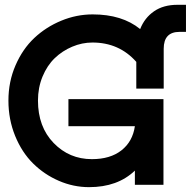

<svg xmlns="http://www.w3.org/2000/svg" viewBox="-20 -770 795 800"><path d="M351.1 9.8Q286.1 9.8 225.6 -16.4Q165 -42.5 118.2 -88.6Q71.3 -134.8 43.2 -203.4Q15.1 -272 15.1 -351.1Q15.1 -429.7 44.7 -497.8Q74.2 -565.9 123 -611.8Q171.9 -657.7 235.4 -683.8Q298.8 -710 366.2 -710Q488.8 -710 564 -648.9Q582.5 -695.8 621.8 -722.9Q661.1 -750 719.2 -750H754.9V-637.2H728Q662.1 -637.2 662.1 -566.9V-400.9H547.9V-512.2Q476.6 -592.8 365.2 -592.8Q321.8 -592.8 280.8 -575.4Q239.7 -558.1 208 -527.6Q176.3 -497.1 157.2 -450.9Q138.2 -404.8 138.2 -351.1Q138.2 -241.7 203.4 -174.3Q268.6 -106.9 362.8 -106.9Q439.5 -106.9 486.1 -143.6Q532.7 -180.2 542 -244.1H265.1V-356.9H661.1V0H542V-59.1Q470.2 9.8 351.1 9.8Z"/></svg>

Font: Cakra Normal
Style: Regular
Weight: 400
Designer: Lucia Kollert, Vojtech Kollert
Foundry: OoM Type
Version: Version 1.000;Glyphs 3.1.1 (3148)